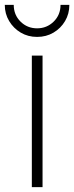

<svg xmlns="http://www.w3.org/2000/svg" viewBox="-46 -767 305 787"><path d="M84.5 0V-539.1H128.4V0ZM106 -615.7Q68.8 -615.7 39.1 -633.3Q9.3 -650.9 -8.5 -680.7Q-26.4 -710.4 -26.4 -747.1H10.3Q10.3 -706.1 38.1 -678.5Q65.9 -650.9 106 -650.9Q146 -650.9 174.1 -678.5Q202.1 -706.1 202.1 -747.1H238.3Q238.3 -710.4 220.7 -680.7Q203.1 -650.9 173.3 -633.3Q143.6 -615.7 106 -615.7Z"/></svg>

Font: Inter 18pt ExtraLight
Style: Regular
Weight: 250
Designer: Rasmus Andersson
Foundry: rsms
Version: Version 4.001;git-66647c0bb